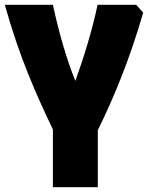

<svg xmlns="http://www.w3.org/2000/svg" viewBox="-42 -565 613 795"><path d="M270 -230C303 -321 339 -436 362 -545H522L551 -513C496 -323 432 -166 363 -26V210H177V-29C109 -171 38 -329 -22 -545H177C203 -426 233 -322 270 -230Z"/></svg>

Font: Repo Black
Style: Regular
Weight: 900
Designer: Stefan Peev
Foundry: Context Ltd
Version: Version 1.502